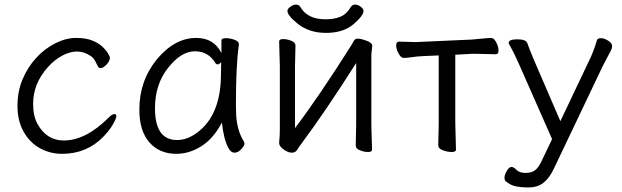

<svg xmlns="http://www.w3.org/2000/svg" viewBox="-20 -651 2703 835"><path d="M429 -56Q357 18 250 18Q198 18 153.5 -6.5Q109 -31 82.5 -78.5Q56 -126 56 -190Q56 -254 78.5 -307Q101 -360 138 -400Q175 -440 221 -463Q267 -486 310.5 -486Q354 -486 382 -474.5Q410 -463 426.5 -447Q443 -431 450.5 -417.5Q458 -404 458 -401Q458 -385 443 -370Q428 -355 419 -355Q410 -355 407 -360Q400 -374 393 -387Q386 -400 375 -407Q346 -427 315 -427Q284 -427 250.5 -409Q217 -391 189 -360Q124 -288 124 -199Q124 -147 143 -112Q183 -40 257 -40Q353 -40 453 -140Q468 -155 477 -155Q486 -155 486 -146Q486 -137 472 -111.5Q458 -86 429 -56Z M654 -180Q654 -42 750 -42Q794 -42 837 -74Q941 -150 941 -330Q941 -355 942 -380Q933 -371 927 -371Q921 -371 918 -375Q887 -428 827.5 -428Q768 -428 711 -356Q654 -284 654 -180ZM1019 -457Q1006 -368 1006 -195Q1006 -179 1007 -152Q1011 -82 1041 -35Q1043 -31 1043 -24.5Q1043 -18 1029.5 -2.5Q1016 13 1000 13Q984 13 973 -8Q953 -45 945 -118Q908 -48 855.5 -15Q803 18 747 18Q674 18 630 -31.5Q586 -81 586 -175Q586 -300 663 -394Q740 -486 833 -486Q911 -486 943 -420V-475Q943 -485 962 -485Q981 -485 1000 -478Q1019 -471 1019 -459Z M1527 -18 1529 -106V-377Q1395 -166 1290 -25Q1280 -12 1272.5 0.5Q1265 13 1249 13Q1233 13 1213.5 -1Q1194 -15 1194 -29V-31Q1197 -58 1197 -86V-364L1194 -471Q1194 -481 1211.5 -481Q1229 -481 1247 -473.5Q1265 -466 1265 -453L1263 -364V-94Q1367 -231 1509 -456Q1514 -464 1519 -473.5Q1524 -483 1535.5 -483Q1547 -483 1562 -478Q1599 -467 1599 -452L1595 -415V-106L1598 0Q1598 10 1580.5 10Q1563 10 1545 2.5Q1527 -5 1527 -18ZM1561 -604Q1561 -583 1517 -545.5Q1473 -508 1397.5 -508Q1322 -508 1272 -550Q1230 -584 1230 -604Q1230 -612 1242.5 -621.5Q1255 -631 1267.5 -631Q1280 -631 1286 -621Q1317 -567 1396 -567Q1434 -567 1461 -578.5Q1488 -590 1506 -621Q1512 -631 1524.5 -631Q1537 -631 1549 -621.5Q1561 -612 1561 -604Z M1960 -115 1963 0Q1963 10 1944.5 10Q1926 10 1906 2.5Q1886 -5 1886 -18Q1886 -26 1886.5 -46.5Q1887 -67 1887.5 -87.5Q1888 -108 1888 -115V-410L1820 -407Q1796 -406 1772 -402.5Q1748 -399 1736 -399Q1724 -399 1713.5 -418Q1703 -437 1703 -453.5Q1703 -470 1716 -470L1788 -468L2032 -479Q2057 -481 2081 -483.5Q2105 -486 2116.5 -486Q2128 -486 2138 -467Q2148 -448 2148 -431.5Q2148 -415 2136 -415L2050 -417H2033L1960 -413Z M2192 -464Q2192 -480 2229.5 -480Q2267 -480 2273 -464Q2281 -441 2301 -393L2417 -124L2540 -383Q2560 -422 2576 -476Q2579 -485 2593.5 -485Q2608 -485 2625 -474Q2642 -463 2642 -452Q2642 -441 2636.5 -430.5Q2631 -420 2620 -399.5Q2609 -379 2600 -361L2389 82Q2369 124 2343.5 144Q2318 164 2279 164H2269Q2250 164 2226 160Q2202 156 2179 137Q2174 132 2174 121Q2174 110 2184 92.5Q2194 75 2204 75Q2214 75 2226.5 88Q2239 101 2265.5 101Q2292 101 2307.5 89Q2323 77 2337 46L2381 -46L2235 -377Q2213 -425 2202.5 -443.5Q2192 -462 2192 -464Z"/></svg>

Font: ToneOZ-Pinyin-WenKai-Regular
Style: Regular
Weight: 400
Designer: Fontworks Inc.
Foundry: ToneOZ
Version: Version 0.240331